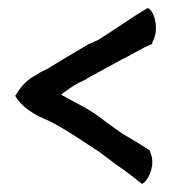

<svg xmlns="http://www.w3.org/2000/svg" viewBox="-20 -499 432 481"><path d="M18 -259C36 -228 69 -210 101 -197C144 -176 187 -145 228 -119L272 -86C293 -72 316 -54 336 -38L341 -42C355 -53 369 -89 357 -116L356 -121L354 -123C335 -135 313 -149 292 -161L281 -168C261 -182 242 -196 222 -211C194 -231 162 -245 133 -262C140 -267 150 -275 158 -280C169 -288 184 -295 197 -301V-302C227 -318 256 -334 285 -350C311 -362 334 -378 359 -388L361 -389L362 -394C377 -419 371 -460 355 -476L350 -479C306 -453 268 -425 226 -399L204 -389H203C168 -368 133 -348 98 -326C91 -323 80 -318 72 -312C50 -301 33 -284 21 -263Z"/></svg>

Font: SolarCharger
Style: 750
Weight: 700
Designer: Mew Too
Foundry: Cannot Into Space Fonts/KineticPlasma Fonts
Version: Version 1.100